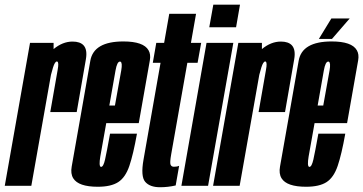

<svg xmlns="http://www.w3.org/2000/svg" viewBox="-62 -780 1525 806"><path d="M149 -309.5Q174 -451 180 -486.5Q186 -518.5 178.5 -521.5Q178 -522 177 -522Q168.5 -522 160.5 -496.5Q155.5 -480.5 152 -466L69.5 0H-42L64 -600H163V-574Q201 -605.5 242.5 -605.5Q274.5 -605.5 289 -589.5Q305.5 -571 298.5 -531Q286 -456.5 260 -309.5Z M348.5 4Q267.5 4 245.5 -31.5Q233.5 -51 239 -81Q254 -166.5 277.5 -299Q303 -444.5 317.2 -525.2Q331.5 -606 456 -606Q540.5 -606 561.5 -569Q571.5 -552 567 -526.5Q553 -447 527.5 -302.5Q524 -281.5 520.5 -263H384Q365.5 -159 359 -122.5Q352.5 -83.5 361 -79.5Q361.5 -79.5 362.5 -79.5Q372 -79.5 379 -110.2Q386 -141 400 -219H513Q497.5 -132 481 -83.5Q464.5 -35 434.2 -15.5Q404 4 348.5 4ZM397 -337H420.5Q440.5 -449 447 -484.5Q452.5 -517 444 -521Q443 -521.5 441.5 -521.5Q429.5 -521.5 423 -484.5Q417.5 -451.5 397 -337Z M610 6Q567 6 547.5 -16.8Q528 -39.5 540.5 -110L612 -516.5H579.5L594 -600H627L648.5 -722H761L739.5 -600H782.5L767.5 -516.5H724.5L656.5 -131.5Q650.5 -97.5 654 -88.8Q657.5 -80 668 -80Q681.5 -80 690 -84L675.5 -1.5Q643 6 610 6Z M699.5 0 805 -600H917.5L811.5 0ZM833.5 -760.5H945.5L929 -665.5H816.5Z M1023.5 -309.5Q1048.5 -451 1054.5 -486.5Q1060.5 -518.5 1053 -521.5Q1052.5 -522 1051.5 -522Q1043 -522 1035 -496.5Q1030 -480.5 1026.5 -466L944 0H832.5L938.5 -600H1037.5V-574Q1075.5 -605.5 1117 -605.5Q1149 -605.5 1163.5 -589.5Q1180 -571 1173 -531Q1160.5 -456.5 1134.5 -309.5Z M1223 4Q1142 4 1120 -31.5Q1108 -51 1113.5 -81Q1128.5 -166.5 1152 -299Q1177.5 -444.5 1191.8 -525.2Q1206 -606 1330.5 -606Q1415 -606 1436 -569Q1446 -552 1441.5 -526.5Q1427.5 -447 1402 -302.5Q1398.5 -281.5 1395 -263H1258.5Q1240 -159 1233.5 -122.5Q1227 -83.5 1235.5 -79.5Q1236 -79.5 1237 -79.5Q1246.5 -79.5 1253.5 -110.2Q1260.5 -141 1274.5 -219H1387.5Q1372 -132 1355.5 -83.5Q1339 -35 1308.8 -15.5Q1278.5 4 1223 4ZM1271.5 -337H1295Q1315 -449 1321.5 -484.5Q1327 -517 1318.5 -521Q1317.5 -521.5 1316 -521.5Q1304 -521.5 1297.5 -484.5Q1292 -451.5 1271.5 -337ZM1276.5 -616.5 1329 -702.5H1406L1331.5 -616.5Z"/></svg>

Font: Anybody UltraCondensed SemiBold
Style: Italic
Weight: 600
Width: 1
Italic angle: -10°
Designer: Tyler Finck
Foundry: Etcetera Type Company
Version: Version 1.010; ttfautohint (v1.8.3) -l 8 -r 50 -G 200 -x 14 